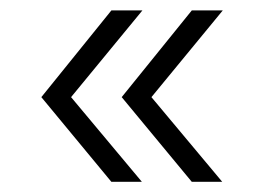

<svg xmlns="http://www.w3.org/2000/svg" viewBox="-20 -426 505 372"><path d="M60.1 -237.8 195.8 -405.8H255.9L117.7 -237.8L254.9 -73.7H195.8ZM215.8 -237.8 351.6 -405.8H411.6L273.4 -237.8L410.6 -73.7H351.6Z"/></svg>

Font: Selawik Light
Style: Regular
Weight: 300
Designer: Aaron Bell
Foundry: Microsoft Corporation
Version: Version 1.01